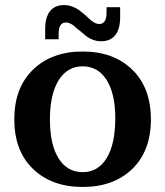

<svg xmlns="http://www.w3.org/2000/svg" viewBox="-20 -722 648 753"><path d="M157.2 -608.9Q157.2 -653.8 176 -678Q194.8 -702.1 231.9 -702.1Q248.5 -702.1 264.4 -695.8Q280.3 -689.5 289.1 -683.1Q297.9 -676.8 313 -664.1L326.2 -651.9Q350.1 -627.9 369.1 -627.9Q397.9 -627.9 397.9 -671.9V-693.8H451.2V-653.8Q451.2 -608.4 432.1 -584.2Q413.1 -560.1 376 -560.1Q359.4 -560.1 344 -566.2Q328.6 -572.3 319.1 -579.6Q309.6 -586.9 295.9 -599.1L280.8 -610.8Q272.5 -618.7 267.6 -622.6Q262.7 -626.5 254.6 -630.1Q246.6 -633.8 238.8 -633.8Q210 -633.8 210 -589.8V-567.9H157.2ZM498.5 -59.3Q425.3 11.2 304.2 11.2Q183.1 11.2 109.6 -59.3Q36.1 -129.9 36.1 -253.9Q36.1 -377.9 109.6 -449Q183.1 -520 304.2 -520Q425.3 -520 498.5 -449Q571.8 -377.9 571.8 -253.9Q571.8 -129.9 498.5 -59.3ZM432.1 -258.8Q432.1 -354.5 398.2 -408.2Q364.3 -461.9 304.2 -461.9Q244.1 -461.9 210 -407.2Q175.8 -352.5 175.8 -253.9Q175.8 -154.8 209.7 -100.8Q243.7 -46.9 304.2 -46.9Q364.7 -46.9 398.4 -102.1Q432.1 -157.2 432.1 -258.8Z"/></svg>

Font: Montagu Slab 144pt Medium
Style: Regular
Weight: 500
Designer: Florian Karsten
Foundry: Florian Karsten
Version: Version 1.000